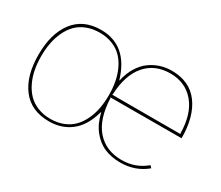

<svg xmlns="http://www.w3.org/2000/svg" viewBox="-114 -907 1360 1184"><g transform="rotate(30 566.0 -315.0)"><path d="M315.9 -621.1Q265.1 -621.1 223.9 -604.7Q182.6 -588.4 155 -560.1Q127.4 -531.7 109.1 -492.2Q90.8 -452.6 82.5 -408.7Q74.2 -364.7 74.2 -314.9Q74.2 -265.6 82.5 -221.4Q90.8 -177.2 109.6 -137.7Q128.4 -98.1 156 -69.6Q183.6 -41 224.6 -24.4Q265.6 -7.8 315.9 -7.8Q366.7 -7.8 407.5 -24.4Q448.2 -41 475.6 -69.3Q502.9 -97.7 521.5 -137.2Q540 -176.8 548.1 -220.9Q556.2 -265.1 556.2 -314.9Q556.2 -364.7 547.9 -408.9Q539.6 -453.1 521.2 -492.4Q502.9 -531.7 475.3 -560.1Q447.8 -588.4 407 -604.7Q366.2 -621.1 315.9 -621.1ZM570.8 -328.1H1059.1L1056.2 -331.1Q1054.7 -469.2 990.2 -545.2Q925.8 -621.1 818.8 -621.1Q709 -621.1 644.5 -545.9Q580.1 -470.7 574.2 -331.1ZM1077.1 -309.1 569.8 -308.1 573.2 -305.2Q579.1 -157.2 645.3 -82.5Q711.4 -7.8 823.2 -7.8Q921.4 -7.8 994.1 -69.8L1007.8 -55.2Q930.7 9.8 823.2 9.8Q761.2 9.8 710.9 -11.2Q660.6 -32.2 622.3 -80.3Q584 -128.4 567.9 -200.2H565.9Q535.6 -91.3 470.7 -40.8Q405.8 9.8 315.9 9.8Q189 9.8 122.1 -77.1Q55.2 -164.1 55.2 -314.9Q55.2 -465.3 122.1 -552.7Q189 -640.1 314.9 -640.1Q502 -640.1 565.9 -426.8H567.9Q579.6 -481.4 605 -523.4Q630.4 -565.4 664.3 -590.3Q698.2 -615.2 737.1 -627.7Q775.9 -640.1 817.9 -640.1Q944.8 -640.1 1011 -551.5Q1077.1 -462.9 1077.1 -309.1Z"/></g></svg>

Font: Sinkin Sans 100 Thin
Style: Regular
Weight: 100
Designer: Keith Bates
Foundry: K-Type
Version: Sinkin Sans (version 1.0)  by Keith Bates   •   © 2014   www